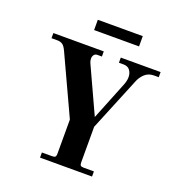

<svg xmlns="http://www.w3.org/2000/svg" viewBox="-153 -999 1042 1124"><g transform="rotate(20 368.0 -437.0)"><path d="M46 -680H81C95 -680 106.3 -677 115 -671C123.7 -665 132 -653.3 140 -636L310 -269V-56C310 -46.7 308.3 -40.3 305 -37C301.7 -33.7 295.3 -32 286 -32H222V0H546V-32H482C472.7 -32 466.3 -33.7 463 -37C459.7 -40.3 458 -46.7 458 -56V-278L593 -607C600.3 -627 611.7 -644.2 627 -658.5C642.3 -672.8 661.3 -680 684 -680H714V-712H466V-680H494C512.7 -680 526.3 -674 535 -662C543.7 -650 548 -635.7 548 -619C548 -602.3 543.3 -583.3 534 -562L442 -333L310 -620C306 -628 304 -637.3 304 -648C304 -656 306.3 -663.3 311 -670C315.7 -676.7 322.7 -680 332 -680H360V-712H46ZM264 -810H544V-874H264Z"/></g></svg>

Font: Km Standard TT
Style: Bold
Weight: 700
Designer: Alexey Kryukov <alexios@thessalonica.org.ru>
Version: Version 2.0.2